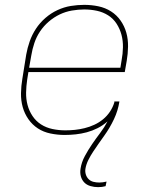

<svg xmlns="http://www.w3.org/2000/svg" viewBox="-20 -548 640 791"><path d="M384 223Q368 223 352.5 218.5Q337 214 327 203.5Q317 193 313 178Q309 163 312 146Q316 120 329.5 95Q343 70 359 46.5Q375 23 392.5 0Q410 -23 423 -48Q404 -31 382 -20Q360 -9 337.5 -3Q315 3 292 5.5Q269 8 246 8Q217 8 188 2Q159 -4 136 -19Q113 -34 97 -57Q81 -80 73.5 -107Q66 -134 66.5 -164Q67 -194 72 -223L88 -323Q93 -351 102.5 -378Q112 -405 128 -429.5Q144 -454 167 -474Q190 -494 217 -506.5Q244 -519 272 -523.5Q300 -528 327 -528Q357 -528 385.5 -522Q414 -516 437.5 -501Q461 -486 477 -463Q493 -440 500.5 -413Q508 -386 507.5 -356Q507 -326 502 -297L494 -251H97L92 -220Q88 -193 87.5 -166.5Q87 -140 93.5 -115.5Q100 -91 114 -70Q128 -49 149 -35.5Q170 -22 196 -16.5Q222 -11 249 -11Q269 -11 288.5 -13Q308 -15 328.5 -20Q349 -25 368.5 -34Q388 -43 404.5 -56.5Q421 -70 433 -88Q445 -106 451 -126V-130H472Q469 -111 463.5 -93Q458 -75 449.5 -57Q441 -39 431 -22Q421 -5 409.5 11Q398 27 386.5 43.5Q375 60 364 76.5Q353 93 344 111Q335 129 332 147Q330 159 333.5 170.5Q337 182 345 190Q353 198 364.5 201Q376 204 389 204Q396 204 403.5 203Q411 202 419 200L415 219Q408 221 400 222Q392 223 384 223ZM476 -269 481 -300Q486 -326 486.5 -353Q487 -380 480.5 -404.5Q474 -429 460.5 -450Q447 -471 426 -484.5Q405 -498 379.5 -503.5Q354 -509 327 -509Q302 -509 276 -504.5Q250 -500 226 -488.5Q202 -477 181 -459Q160 -441 145 -418.5Q130 -396 121.5 -370.5Q113 -345 109 -320L100 -269Z"/></svg>

Font: Iosevka Aile Thin Oblique
Style: Regular
Weight: 100
Italic angle: -9°
Designer: Belleve Invis
Foundry: Belleve Invis
Version: Version 31.1.0; ttfautohint (v1.8.4)